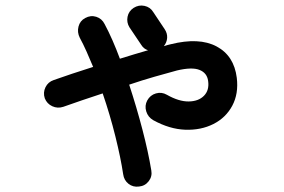

<svg xmlns="http://www.w3.org/2000/svg" viewBox="-20 -601 1040 703"><path d="M489 82Q467 85 450.5 72Q434 59 431 37Q422 -23 402.5 -101.5Q383 -180 356 -259Q316 -246 279.5 -233.5Q243 -221 212 -210Q191 -203 171.5 -212Q152 -221 144 -241Q137 -262 146.5 -281.5Q156 -301 177 -308Q239 -330 321 -356Q309 -385 297 -412Q285 -439 272 -463Q262 -483 267.5 -504Q273 -525 292 -535Q312 -546 332.5 -539.5Q353 -533 363 -513Q378 -485 392 -453Q406 -421 419 -386Q445 -394 471 -402Q497 -410 522 -417Q506 -422 497 -437L454 -501Q443 -519 447 -539.5Q451 -560 469 -572Q488 -584 509 -579.5Q530 -575 541 -557L583 -494Q593 -479 592 -462.5Q591 -446 580 -432Q587 -434 593 -436Q599 -438 605 -439Q709 -465 773 -431Q837 -397 847 -316Q854 -258 830.5 -214Q807 -170 761.5 -147Q716 -124 658.5 -126Q601 -128 541 -161Q522 -172 515.5 -193Q509 -214 519 -233Q530 -253 551 -259Q572 -265 591 -254Q635 -229 671 -229.5Q707 -230 727 -250.5Q747 -271 742 -305Q738 -334 710.5 -345Q683 -356 628 -343Q591 -333 545.5 -320Q500 -307 453 -291Q480 -209 501.5 -126.5Q523 -44 534 23Q538 45 524.5 62.5Q511 80 489 82Z"/></svg>

Font: Zen Maru Gothic
Style: Bold
Weight: 700
Designer: Yoshimichi Ohira
Foundry: Positype
Version: Version 1.001